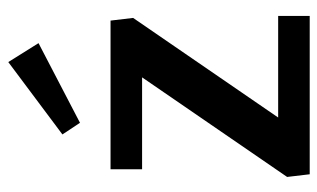

<svg xmlns="http://www.w3.org/2000/svg" viewBox="-178 -620 797 482"><g transform="rotate(-90 221.0 -378.5)"><path d="M354.2 -680.8 306.7 -756.7 125 -620.8 154.2 -576.7ZM18.3 -56.7 25 0H422.5V-79.2H167.5L417.5 -443.3L410.8 -500H37.5V-420.8H268.3Z"/></g></svg>

Font: Boon SemiBold
Style: Regular
Weight: 600
Designer: Sungsit Sawaiwan
Foundry: FontUni
Version: Version 2.0